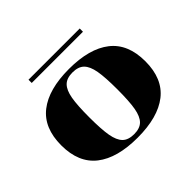

<svg xmlns="http://www.w3.org/2000/svg" viewBox="-141 -801 1007 1007"><g transform="rotate(-45 362.0 -298.0)"><path d="M552 -608V-584H172V-608ZM362 12Q211 12 130.5 -51Q50 -114 50 -243Q50 -372 130.5 -435Q211 -498 362 -498Q513 -498 593.5 -435Q674 -372 674 -243Q674 -114 593.5 -51Q513 12 362 12ZM362 -14Q405 -14 427 -36Q449 -58 457.5 -106Q466 -154 466 -243Q466 -332 457.5 -380Q449 -428 427 -450Q405 -472 362 -472Q319 -472 297 -450Q275 -428 266.5 -380Q258 -332 258 -243Q258 -154 266.5 -106Q275 -58 297 -36Q319 -14 362 -14Z"/></g></svg>

Font: Chonburi
Style: Regular
Weight: 400
Designer: Thanarat Vachiruckul and Stawix Ruecha
Foundry: Cadson Demak & Katatrad
Version: Version 1.000